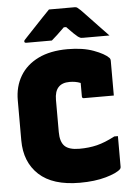

<svg xmlns="http://www.w3.org/2000/svg" viewBox="-63 -993 725 1059"><g transform="rotate(-5 300.0 -463.5)"><path d="M336 20Q186 20 110 -50.5Q34 -121 34 -241V-463Q34 -539 68.5 -597Q103 -655 169.5 -687.5Q236 -720 332 -720Q416 -720 475.5 -698Q535 -676 558 -652Q564 -646 564 -635V-443H398Q388 -443 388 -454V-528Q373 -534 358 -536.5Q343 -539 327 -539Q244 -539 244 -447V-269Q244 -215 268 -191Q292 -167 350 -167Q403 -167 447.5 -178Q492 -189 547 -218H567V-47Q567 -42 563 -36Q542 -15 480.5 2.5Q419 20 336 20ZM249 -947H392Q400 -947 405 -943.5Q410 -940 423 -928Q433 -918 458 -891.5Q483 -865 513.5 -833Q544 -801 569 -775H423Q412 -775 407 -777Q402 -779 395 -784Q386 -791 372 -804.5Q358 -818 335 -842H322Q299 -819 282 -803.5Q265 -788 250 -775H109Q98 -775 98 -783Q98 -787 101 -791Q104 -795 117 -808Q133 -825 158 -851.5Q183 -878 208.5 -905Q234 -932 249 -947Z"/></g></svg>

Font: Recursive Sn Lnr St Blk
Style: Regular
Weight: 900
Version: Version 1.079;hotconv 1.0.112;makeotfexe 2.5.65598; ttfautoh